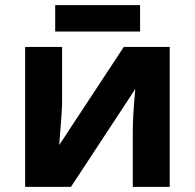

<svg xmlns="http://www.w3.org/2000/svg" viewBox="-20 -729 760 749"><path d="M195.3 -709H526.4V-606H195.3ZM222.2 -545.9V-330.1Q222.2 -295.9 210.9 -163.1L462.9 -545.9H642.1V0H498V-217.8Q498 -275.9 507.8 -381.8L256.8 0H78.1V-545.9Z"/></svg>

Font: Zoram GWebM
Style: Bold
Weight: 700
Foundry: Ascender Corporation
Version: Version 1.000